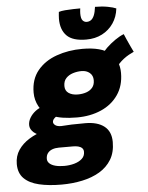

<svg xmlns="http://www.w3.org/2000/svg" viewBox="-130 -818 865 1119"><g transform="rotate(-5 302.0 -258.5)"><path d="M308 -132.5Q214 -132.5 162 -156Q110 -179.5 89.2 -217.2Q68.5 -255 68.5 -298.5Q68.5 -376.5 110.5 -427.5Q152.5 -478.5 222 -503.2Q291.5 -528 373 -528Q485 -528 535.5 -485Q586 -442 586 -369Q586 -293.5 549.2 -240.5Q512.5 -187.5 449.5 -160Q386.5 -132.5 308 -132.5ZM184.5 249.5Q109.5 249.5 53.2 236.2Q-3 223 -34.2 192Q-65.5 161 -65.5 107.5Q-65.5 61 -41.8 25.8Q-18 -9.5 22.2 -34.2Q62.5 -59 111.8 -73Q161 -87 212 -90.5Q243 -93 273 -94Q303 -95 353 -95Q424 -95 463.5 -64.2Q503 -33.5 503 28Q503 88.5 477.5 130.5Q452 172.5 407.8 198.8Q363.5 225 306 237.2Q248.5 249.5 184.5 249.5ZM209 142.5Q240 142.5 268 134.8Q296 127 313.5 111.2Q331 95.5 331 71Q331 57 322.8 48.8Q314.5 40.5 300.8 37Q287 33.5 270.5 33.5Q253.5 33.5 229.8 33.5Q206 33.5 187 33.5Q165.5 33.5 148.2 40Q131 46.5 121.2 59.8Q111.5 73 111.5 93Q111.5 108 123.2 119.2Q135 130.5 157 136.5Q179 142.5 209 142.5ZM129 -35.5Q72 -48.5 49 -68.2Q26 -88 26 -112Q26 -134.5 38.5 -155.2Q51 -176 71.2 -191.5Q91.5 -207 112.5 -212.5L211 -158Q189 -151.5 177.5 -140.5Q166 -129.5 166 -118Q166 -107.5 177.5 -99Q189 -90.5 212 -90.5ZM324.5 -265.5Q351.5 -265.5 374.2 -273.2Q397 -281 410.5 -297.5Q424 -314 424 -340.5Q424 -368 405 -383.8Q386 -399.5 357.5 -399.5Q332 -399.5 307.2 -391.8Q282.5 -384 266.5 -367Q250.5 -350 250.5 -321Q250.5 -293.5 271.2 -279.5Q292 -265.5 324.5 -265.5ZM561.5 -396 484 -480Q495 -499.5 518.2 -522Q541.5 -544.5 569.5 -564Q597.5 -583.5 621.5 -592.5Q626 -581.5 635 -561Q644 -540.5 653.8 -519.8Q663.5 -499 670.5 -485Q657 -479 641.2 -470.2Q625.5 -461.5 610.5 -450Q595.5 -438.5 582.8 -425Q570 -411.5 561.5 -396ZM591.5 -745.5Q586 -696.5 560.5 -659.2Q535 -622 494.5 -601Q454 -580 401.5 -580Q322.5 -580 287.8 -615Q253 -650 253 -714Q253 -723.5 254 -733.8Q255 -744 256 -754.5Q270 -759 293.5 -761Q317 -763 341.5 -763.5Q366 -764 382 -764Q381 -756 380.2 -748.5Q379.5 -741 379.5 -734.5Q379.5 -705 389 -693.8Q398.5 -682.5 413.5 -682.5Q427 -682.5 438 -690Q449 -697.5 456.8 -715.8Q464.5 -734 468.5 -765.5Q510 -765.5 542.8 -759.2Q575.5 -753 591.5 -745.5Z"/></g></svg>

Font: Grandstander Thin ExtraBold
Style: Italic
Weight: 800
Italic angle: -15°
Version: Version 1.200